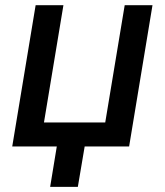

<svg xmlns="http://www.w3.org/2000/svg" viewBox="-20 -566 637 742"><path d="M27.3 0 117.7 -545.9H225.1L149.9 -92.8H386.7L461.9 -545.9H569.3L479 0ZM173.8 156.2 204.6 -31.2H312.5L280.8 156.2Z"/></svg>

Font: Inter Medium
Style: Italic
Weight: 500
Italic angle: -9.3988°
Designer: Rasmus Andersson
Foundry: rsms
Version: Version 4.001;git-66647c0bb